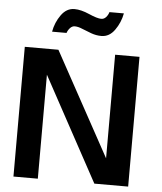

<svg xmlns="http://www.w3.org/2000/svg" viewBox="-58 -923 822 973"><g transform="rotate(5 352.5 -436.0)"><path d="M290.5 -785.5Q277 -785.5 266.5 -774Q256 -762.5 251.5 -748.5H178Q186.5 -796 213.8 -834.2Q241 -872.5 281.5 -872.5Q314.5 -872.5 357.2 -853.8Q400 -835 420.5 -835Q434.5 -835 444.8 -846.5Q455 -858 459 -872.5H532.5Q523.5 -825 496.2 -786.8Q469 -748.5 428.5 -748.5Q402 -748.5 376.5 -757.8Q351 -767 329.2 -776.2Q307.5 -785.5 290.5 -785.5ZM458.5 0 171 -529V0H47V-660H218L506.5 -133V-660H630.5V0Z"/></g></svg>

Font: League Spartan SemiBold
Style: Regular
Weight: 600
Foundry: The League of Moveable Type
Version: Version 2.002